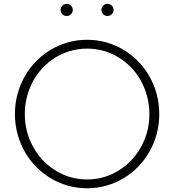

<svg xmlns="http://www.w3.org/2000/svg" viewBox="-20 -972 913 1006"><path d="M436.4 14.5Q384.1 14.5 335.5 0.7Q286.8 -13.2 245 -38.4Q203.2 -63.6 168.6 -98.9Q134.1 -134.1 109.5 -177.5Q85 -220.9 71.6 -270.7Q58.2 -320.5 58.2 -374.5Q58.2 -428.6 71.6 -478.4Q85 -528.2 109.5 -571.6Q134.1 -615 168.6 -650.2Q203.2 -685.5 245 -710.7Q286.8 -735.9 335.2 -749.8Q383.6 -763.6 436.4 -763.6Q489.1 -763.6 537.5 -749.8Q585.9 -735.9 627.7 -710.7Q669.5 -685.5 704.1 -650.2Q738.6 -615 763.2 -571.6Q787.7 -528.2 801.1 -478.4Q814.5 -428.6 814.5 -374.5Q814.5 -320.5 801.1 -270.7Q787.7 -220.9 763.2 -177.5Q738.6 -134.1 704.1 -98.9Q669.5 -63.6 627.7 -38.4Q585.9 -13.2 537.3 0.7Q488.6 14.5 436.4 14.5ZM436.4 -31.8Q504.5 -31.8 564.1 -58.6Q623.6 -85.5 667.7 -131.8Q711.8 -178.2 737.3 -240.7Q762.7 -303.2 762.7 -374.5Q762.7 -422.3 751.1 -466.1Q739.5 -510 718.6 -548.2Q697.7 -586.4 668 -617.5Q638.2 -648.6 602 -670.9Q565.9 -693.2 523.9 -705.2Q481.8 -717.3 436.4 -717.3Q390.9 -717.3 348.9 -705.2Q306.8 -693.2 270.7 -670.9Q234.5 -648.6 204.8 -617.5Q175 -586.4 154.1 -548.2Q133.2 -510 121.6 -466.1Q110 -422.3 110 -374.5Q110 -303.2 135.5 -240.7Q160.9 -178.2 205 -131.8Q249.1 -85.5 308.6 -58.6Q368.2 -31.8 436.4 -31.8ZM543.2 -888.2Q530 -888.2 520.7 -897.5Q511.4 -906.8 511.4 -920Q511.4 -933.2 520.7 -942.5Q530 -951.8 543.2 -951.8Q556.4 -951.8 565.7 -942.5Q575 -933.2 575 -920Q575 -906.8 565.7 -897.5Q556.4 -888.2 543.2 -888.2ZM329.5 -888.2Q316.4 -888.2 307 -897.5Q297.7 -906.8 297.7 -920Q297.7 -933.2 307 -942.5Q316.4 -951.8 329.5 -951.8Q342.7 -951.8 352 -942.5Q361.4 -933.2 361.4 -920Q361.4 -906.8 352 -897.5Q342.7 -888.2 329.5 -888.2Z"/></svg>

Font: Spartan Light
Style: Regular
Weight: 300
Designer: Matt Bailey, Mirko Velimirovic
Foundry: Matt Bailey
Version: Version 1.005